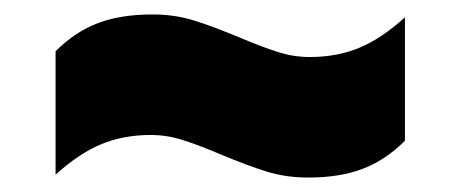

<svg xmlns="http://www.w3.org/2000/svg" viewBox="-20 -513 638 266"><path d="M286 -299Q254 -312.5 232.5 -319.2Q211 -326 189 -326Q151 -326 120.2 -313.2Q89.5 -300.5 57 -271V-442Q84 -469 115.8 -481Q147.5 -493 191 -493Q221.5 -493 248.2 -484.8Q275 -476.5 312 -461Q344 -447.5 365.5 -440.8Q387 -434 409 -434Q447 -434 477.8 -446.8Q508.5 -459.5 541 -489V-318Q514 -291 482.2 -279Q450.5 -267 407 -267Q376.5 -267 349.8 -275.2Q323 -283.5 286 -299Z"/></svg>

Font: Encode Sans Expanded Black
Style: Regular
Weight: 900
Width: 7
Designer: Multiple Designers
Foundry: Impallari Type
Version: Version 2.000